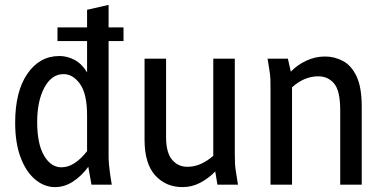

<svg xmlns="http://www.w3.org/2000/svg" viewBox="-20 -755 1568 785"><path d="M42 -253Q42 -381 92 -453.5Q142 -526 223 -526Q255 -526 285 -510Q315 -494 336 -459V-587H215V-643H336V-715L424 -735V-643H485V-587H424V-122Q424 -101 425.5 -83.5Q427 -66 430 -44L437 0H354L341 -73Q314 -36 279 -13Q244 10 205 10Q161 10 123.5 -21.5Q86 -53 64 -112Q42 -171 42 -253ZM132 -256Q132 -167 160 -119Q188 -71 231 -71Q259 -71 285.5 -88.5Q312 -106 336 -137V-283Q336 -372 307 -412Q278 -452 240 -452Q191 -452 161.5 -397Q132 -342 132 -256Z M571 -184V-515H659V-195Q659 -131 683.5 -102Q708 -73 746 -73Q775 -73 801.5 -85Q828 -97 852 -118V-515H940V-122Q940 -101 941 -83.5Q942 -66 946 -44L953 0H869L860 -54Q833 -26 799 -8Q765 10 726 10Q658 10 614.5 -38Q571 -86 571 -184Z M1074 -515H1157L1169 -462Q1196 -490 1232.5 -507Q1269 -524 1309 -524Q1348 -524 1382.5 -505.5Q1417 -487 1438 -442.5Q1459 -398 1459 -318V0H1371V-304Q1371 -384 1346 -413.5Q1321 -443 1281 -443Q1224 -443 1174 -398V0H1086V-392Q1086 -413 1085.5 -431Q1085 -449 1081 -471Z"/></svg>

Font: Radio Canada Condensed
Style: Regular
Weight: 400
Width: 3
Designer: Charles Daoud, Etienne Aubert Bonn, Alexandre Saumier Demers, Jacques Le Bailly
Foundry: Radio-Canada
Version: Version 2.104; ttfautohint (v1.8.4.7-5d5b);gftools[0.9.28.de